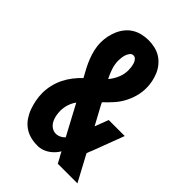

<svg xmlns="http://www.w3.org/2000/svg" viewBox="-221 -838 941 941"><g transform="rotate(45 250.0 -367.5)"><path d="M215 8Q191 8 167.5 1.5Q144 -5 124.5 -19.5Q105 -34 91.5 -54.5Q78 -75 70 -97.5Q62 -120 57.5 -144Q53 -168 53 -192Q53 -219 59.5 -246.5Q66 -274 78 -298.5Q90 -323 107 -345Q124 -367 144 -386Q132 -407 120.5 -429Q109 -451 100 -474Q91 -497 85.5 -521Q80 -545 80 -569Q80 -591 84.5 -613Q89 -635 98 -655.5Q107 -676 121 -693Q135 -710 154 -721.5Q173 -733 195 -738Q217 -743 239 -743Q261 -743 283 -738Q305 -733 323.5 -721.5Q342 -710 356.5 -692.5Q371 -675 379.5 -655Q388 -635 392.5 -613Q397 -591 397 -569Q397 -539 389 -510.5Q381 -482 367 -456Q353 -430 333 -408Q313 -386 292 -366Q293 -362 295 -359Q297 -356 298 -353L350 -257L377 -328H488L426 -164Q423 -157 420 -150Q417 -143 415 -136L488 0H352L336 -30L335 -31L329 -42L322 -56Q308 -32 285.5 -15Q263 2 236 7L226 8ZM233 -468Q251 -489 262 -515Q273 -541 273 -569Q273 -579 271.5 -589.5Q270 -600 267 -610.5Q264 -621 256.5 -629.5Q249 -638 239 -638Q228 -638 221 -629Q214 -620 210.5 -610Q207 -600 205.5 -589Q204 -578 204 -568Q204 -542 212.5 -516.5Q221 -491 233 -468ZM241 -97Q254 -97 266.5 -103Q279 -109 288 -119L204 -276Q191 -258 184 -236.5Q177 -215 177 -193Q177 -177 180 -161Q183 -145 190.5 -130.5Q198 -116 211.5 -106.5Q225 -97 241 -97Z"/></g></svg>

Font: Iosevka Curly Slab Extrabold
Style: Regular
Weight: 800
Monospace: yes
Designer: Belleve Invis
Foundry: Belleve Invis
Version: Version 22.1.2; ttfautohint (v1.8.4)